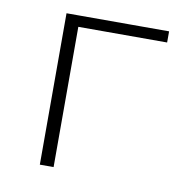

<svg xmlns="http://www.w3.org/2000/svg" viewBox="-60 -519 554 577"><g transform="rotate(10 217.0 -231.0)"><path d="M98 0V-462H140V0ZM98 -428V-462H411V-428Z"/></g></svg>

Font: Ysabeau SC ExtraLight
Style: Regular
Weight: 250
Designer: Christian Thalmann (Catharsis Fonts)
Version: Version 2.001;gftools[0.9.30]; featfreeze: smcp